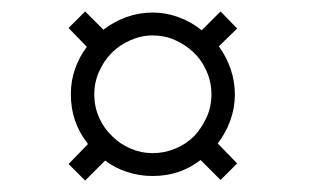

<svg xmlns="http://www.w3.org/2000/svg" viewBox="-20 -526 540 336"><path d="M164 -245 129 -210 100 -239 134 -274Q119 -293 111.5 -314.5Q104 -336 104 -361Q104 -385 111.5 -406Q119 -427 132 -444L100 -477L129 -506L161 -474Q179 -488 201 -496Q223 -504 247 -504Q271 -504 293.5 -495.5Q316 -487 333 -473L366 -506L395 -476L363 -445Q376 -427 383.5 -405.5Q391 -384 391 -361Q391 -337 383 -315Q375 -293 361 -275L395 -240L366 -211L331 -246Q313 -232 292 -225Q271 -218 247 -218Q224 -218 202.5 -225Q181 -232 164 -245ZM145 -361Q145 -339 153.5 -320Q162 -301 177 -287Q190 -274 208.5 -266Q227 -258 247 -258Q268 -258 287 -266Q306 -274 320 -288Q333 -302 341.5 -320.5Q350 -339 350 -361Q350 -382 341.5 -401.5Q333 -421 318 -435Q304 -448 286 -456Q268 -464 247 -464Q227 -464 208 -455.5Q189 -447 176 -434Q162 -420 153.5 -401Q145 -382 145 -361Z"/></svg>

Font: Josefin Slab
Style: Regular
Weight: 400
Designer: Santiago Orozco
Foundry: Typemade
Version: Version 2.000